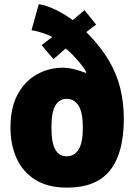

<svg xmlns="http://www.w3.org/2000/svg" viewBox="-20 -878 631 904"><path d="M274.4 -559.1Q301.8 -559.1 329.1 -552.2Q356.4 -545.4 383.3 -534.7L386.7 -537.6Q377.4 -555.7 358.9 -578.4Q340.3 -601.1 321 -620.8Q301.8 -640.6 289.1 -649.4L231.9 -599.6L175.8 -665.5L226.1 -704.1Q208 -713.9 179.7 -723.1Q151.4 -732.4 128.4 -735.8L162.6 -858.4Q201.2 -852.5 245.4 -830.3Q289.6 -808.1 322.3 -783.2L377.9 -830.1L432.6 -762.2L386.2 -727.1Q452.6 -660.6 491.2 -595.5Q529.8 -530.3 546.4 -461.9Q563 -393.6 563 -318.4Q563 -157.7 498.3 -76.2Q433.6 5.4 296.4 5.4Q205.1 5.4 146 -31.7Q86.9 -68.8 58.1 -132.8Q29.3 -196.8 29.3 -277.3Q29.3 -372.6 64 -435.1Q98.6 -497.6 154.5 -528.3Q210.4 -559.1 274.4 -559.1ZM293.9 -412.6Q259.3 -412.6 240.7 -381.1Q222.2 -349.6 222.2 -277.3Q222.2 -205.1 240.5 -173.6Q258.8 -142.1 293.9 -142.1Q329.1 -142.1 349.6 -173.6Q370.1 -205.1 370.1 -277.3Q370.1 -349.6 349.4 -381.1Q328.6 -412.6 293.9 -412.6Z"/></svg>

Font: Estedad-FD Black
Style: Regular
Weight: 900
Designer: Amin Abedi
Version: Version 7.3